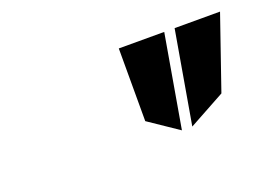

<svg xmlns="http://www.w3.org/2000/svg" viewBox="-48 -883 576 417"><g transform="rotate(-20 240.5 -675.0)"><path d="M315 -568 352 -782H247V-614ZM339 -568 423 -614 481 -782H376Z"/></g></svg>

Font: Charger Monospace
Style: Regular
Weight: 400
Designer: Jasper
Foundry: Cannot Into Space Fonts
Version: Version 0.980